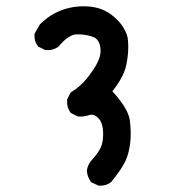

<svg xmlns="http://www.w3.org/2000/svg" viewBox="-20 -576 540 610"><path d="M291.5 13.2 271 3.4 269.5 2.9 268.6 1.5Q257.8 -13.7 255.9 -32.7V-33.2V-33.7Q258.3 -51.3 269 -64.5Q284.7 -81.5 293.7 -95.9Q302.7 -110.4 304.7 -121.1Q307.1 -132.8 307.6 -144.5Q308.1 -156.2 306.6 -168Q305.2 -178.7 301.3 -187.5Q297.4 -196.3 290.5 -202.6Q277.8 -214.8 263.7 -210.4Q244.6 -204.1 228 -206.1H226.6L226.1 -206.5L206.5 -216.3L205.1 -217.3L204.1 -218.3Q191.4 -235.4 193.4 -259.3V-260.3L193.8 -261.2L203.6 -280.8L204.6 -282.2L206.1 -283.2Q234.4 -300.3 256.3 -327.1Q260.7 -332.5 264.6 -337.9Q268.6 -343.3 272.2 -348.6Q275.9 -354 279.3 -359.1Q282.7 -364.3 285.6 -369.6Q288.6 -375 291 -380.4Q303.2 -405.8 297.9 -430.2Q296.9 -435.1 295.2 -439Q293.5 -442.9 291.3 -446.3Q289.1 -449.7 286.1 -452.4Q283.2 -455.1 279.3 -457Q275.4 -459 271 -460.4Q247.1 -467.8 221.7 -466.8Q210.4 -466.3 196.5 -457Q182.6 -447.8 166.5 -428.7L166 -428.2L165.5 -427.7Q148.4 -415 124.5 -417H123.5L122.6 -417.5L103 -427.2L101.6 -427.7L101.1 -428.7Q87.9 -444.3 89.8 -468.3V-469.7L90.8 -470.7L106.4 -498V-498.5L107.4 -499Q139.2 -531.2 180.7 -545.4Q222.2 -559.6 268.6 -554.7Q315.9 -549.3 349.6 -515.6Q356.4 -509.3 362.1 -502.4Q367.7 -495.6 371.8 -488.8Q376 -481.9 379.2 -475.1Q382.3 -468.3 384.3 -461.2Q386.2 -454.1 386.7 -446.8Q388.2 -429.7 387 -410.9Q385.7 -392.1 381.8 -372.1Q374 -332 336.9 -286.1Q387.7 -231 392.6 -192.9Q397.5 -154.3 393.6 -121.6Q389.6 -88.4 378.4 -64Q367.2 -40 335.4 -0.5V0L335 0.5Q326.2 8.3 315.7 11.5Q305.2 14.6 293.5 13.7H292.5Z"/></svg>

Font: NaikaiFont
Style: SemiBold
Weight: 600
Version: Version 1.89